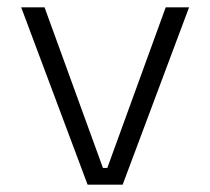

<svg xmlns="http://www.w3.org/2000/svg" viewBox="-20 -506 576 526"><path d="M316 0H220L38 -486H102L262 -46H274L434 -486H498Z"/></svg>

Font: Space Grotesk Variable Light
Style: Regular
Weight: 300
Designer: Florian Karsten
Foundry: Florian Karsten
Version: Version 2.000